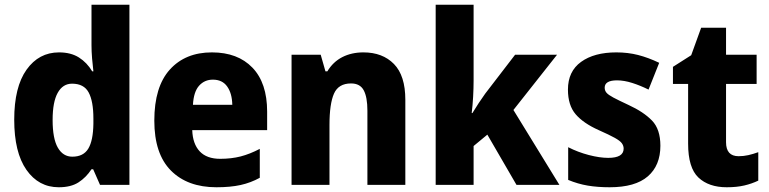

<svg xmlns="http://www.w3.org/2000/svg" viewBox="-20 -780 3245 810"><path d="M228 10Q143 10 91.5 -63.5Q40 -137 40 -275Q40 -413 92 -486Q144 -559 229 -559Q279 -559 313 -537.5Q347 -516 369 -479H374Q371 -503 368.5 -533Q366 -563 366 -590V-760H526V0H402L373 -66H366Q343 -31 311 -10.5Q279 10 228 10ZM285 -119Q332 -119 352.5 -153Q373 -187 374 -258V-280Q374 -353 354 -390Q334 -427 284 -427Q245 -427 223.5 -388.5Q202 -350 202 -274Q202 -195 224 -157Q246 -119 285 -119Z M874 -559Q983 -559 1045 -494.5Q1107 -430 1107 -309V-231H791Q793 -173 822.5 -141.5Q852 -110 909 -110Q956 -110 995 -120Q1034 -130 1076 -152V-30Q1038 -9 995 0.5Q952 10 893 10Q771 10 701 -60.5Q631 -131 631 -271Q631 -414 696.5 -486.5Q762 -559 874 -559ZM878 -444Q843 -444 820 -418.5Q797 -393 794 -338H960Q959 -386 938.5 -415Q918 -444 878 -444Z M1513 -559Q1594 -559 1642 -510Q1690 -461 1690 -359V0H1530V-313Q1530 -370 1514.5 -399Q1499 -428 1461 -428Q1408 -428 1389 -385Q1370 -342 1370 -253V0H1210V-549H1333L1353 -479H1361Q1385 -519 1424 -539Q1463 -559 1513 -559Z M1978 -440Q1978 -407 1976 -371.5Q1974 -336 1970 -303H1973Q1985 -323 1999.5 -345Q2014 -367 2027 -385L2153 -549H2330L2146 -316L2340 0H2159L2036 -212L1978 -164V0H1818V-760H1978Z M2766 -165Q2766 -82 2713 -36Q2660 10 2552 10Q2501 10 2459.5 3Q2418 -4 2377 -21V-159Q2418 -138 2464 -126Q2510 -114 2546 -114Q2611 -114 2611 -153Q2611 -165 2603.5 -175.5Q2596 -186 2573.5 -198.5Q2551 -211 2506 -231Q2441 -260 2408.5 -298Q2376 -336 2376 -402Q2376 -479 2431.5 -519Q2487 -559 2580 -559Q2629 -559 2672 -548Q2715 -537 2761 -515L2716 -402Q2682 -419 2647.5 -430Q2613 -441 2583 -441Q2531 -441 2531 -410Q2531 -398 2538.5 -389Q2546 -380 2567.5 -368.5Q2589 -357 2632 -337Q2695 -308 2730.5 -271.5Q2766 -235 2766 -165Z M3096 -121Q3117 -121 3137 -125.5Q3157 -130 3179 -138V-18Q3152 -5 3120 2.5Q3088 10 3046 10Q2970 10 2926.5 -31Q2883 -72 2883 -174V-426H2819V-498L2896 -547L2938 -663H3043V-549H3172V-426H3043V-180Q3043 -121 3096 -121Z"/></svg>

Font: Noto Sans SemiCondensed ExtraBold
Style: Regular
Weight: 800
Width: 4
Designer: Monotype Design Team
Foundry: Monotype Imaging Inc.
Version: Version 2.013; ttfautohint (v1.8.4.7-5d5b)